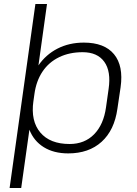

<svg xmlns="http://www.w3.org/2000/svg" viewBox="-20 -760 685 960"><path d="M321 7Q249 7 199 -24Q149 -55 127 -111.5Q105 -168 115 -245L123 -301Q134 -377 171.5 -432Q209 -487 267.5 -517Q326 -547 399 -547Q502 -547 550 -489Q598 -431 583 -324L567 -216Q552 -109 488 -51Q424 7 321 7ZM157 -740H215L163 -367L86 180H28ZM328 -40Q403 -40 450.5 -88.5Q498 -137 510 -223L523 -315Q536 -403 501.5 -451Q467 -499 393 -499Q327 -499 275.5 -474Q224 -449 192.5 -402Q161 -355 152 -289L147 -254Q133 -155 181.5 -97.5Q230 -40 328 -40Z"/></svg>

Font: Pathway Extreme 8pt Thin 12pt Thin
Style: Italic
Weight: 250
Italic angle: -8°
Version: Version 1.001;gftools[0.9.26]